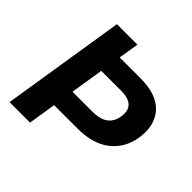

<svg xmlns="http://www.w3.org/2000/svg" viewBox="-179 -869 1033 1033"><g transform="rotate(45 338.0 -352.5)"><path d="M32 0 144 -705H300L281 -589H439Q564 -589 620 -526Q676 -463 660 -359Q646 -268 578 -213Q510 -158 390 -158H213L188 0ZM232 -279H385Q496 -279 511 -369Q527 -468 413 -468H262Z"/></g></svg>

Font: Mulish ExtraBold
Style: Italic
Weight: 800
Italic angle: -9°
Designer: Vernon Adams
Foundry: Vernon Adams
Version: Version 3.603; ttfautohint (v1.8.3)